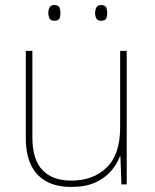

<svg xmlns="http://www.w3.org/2000/svg" viewBox="-20 -729 613 759"><path d="M481 -528V0H460L456 -111H454Q443 -81 419 -53Q395 -25 356.5 -7.5Q318 10 262 10Q203 10 163 -12Q123 -34 102.5 -77Q82 -120 82 -182V-528H108V-186Q108 -98 148 -56.5Q188 -15 262 -15Q348 -15 401.5 -66.5Q455 -118 455 -226V-528ZM171 -678Q171 -690 176 -699.5Q181 -709 194 -709Q211 -709 215 -699.5Q219 -690 219 -678Q219 -665 215 -656Q211 -647 194 -647Q181 -647 176 -656Q171 -665 171 -678ZM356 -678Q356 -690 361 -699.5Q366 -709 379 -709Q396 -709 400 -699.5Q404 -690 404 -678Q404 -665 400 -656Q396 -647 379 -647Q366 -647 361 -656Q356 -665 356 -678Z"/></svg>

Font: Noto Sans Cham Thin
Style: Regular
Weight: 250
Version: Version 2.002